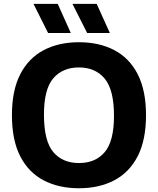

<svg xmlns="http://www.w3.org/2000/svg" viewBox="-20 -969 821 998"><path d="M390.5 9.5Q285 9.5 206.5 -31.8Q128 -73 85 -157Q42 -241 42 -370Q42 -499 85.2 -583Q128.5 -667 206.8 -708.2Q285 -749.5 390.5 -749.5Q496 -749.5 574.5 -708.2Q653 -667 696 -582.8Q739 -498.5 739 -370Q739 -241.5 695.8 -157.2Q652.5 -73 574 -31.8Q495.5 9.5 390.5 9.5ZM390.5 -121.5Q476 -121.5 524.2 -178.2Q572.5 -235 572.5 -366.5Q572.5 -503 523.8 -560.8Q475 -618.5 390.5 -618.5Q305.5 -618.5 257 -562Q208.5 -505.5 208.5 -373.5Q208.5 -236 256.8 -178.8Q305 -121.5 390.5 -121.5ZM433 -797.5 356.5 -949H482.5L551 -797.5ZM230 -797.5 154 -949H280L348 -797.5Z"/></svg>

Font: Encode Sans
Style: Bold
Weight: 700
Designer: Multiple Designers
Foundry: Impallari Type
Version: Version 3.002; ttfautohint (v1.8.3) -l 8 -r 50 -G 200 -x 14 